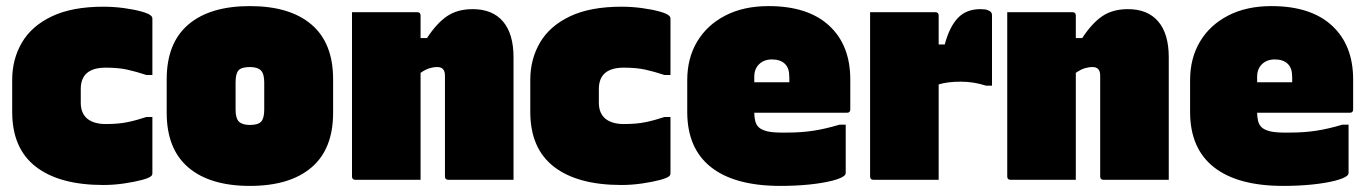

<svg xmlns="http://www.w3.org/2000/svg" viewBox="-20 -590 4490 630"><path d="M319 -568Q353 -568 386.5 -563.5Q420 -559 445 -552Q470 -545 477 -537Q480 -534 480 -529V-344H460Q427 -355 397.5 -361.5Q368 -368 327 -368Q245 -368 245 -298V-253Q245 -218 267 -200Q289 -183 327 -183Q368 -183 397.5 -189Q427 -195 460 -206H480V-21Q480 -16 477 -13Q470 -6 445.5 0.5Q421 7 387 12Q353 17 319 17Q175 17 97.5 -43Q20 -103 20 -223V-328Q20 -396 52 -450.5Q84 -505 150.5 -536.5Q217 -568 319 -568Z M800 -570Q931 -570 1002 -509.5Q1073 -449 1073 -330V-220Q1073 -101 1002 -40.5Q931 20 800 20Q669 20 598 -40.5Q527 -101 527 -220V-330Q527 -449 598 -509.5Q669 -570 800 -570ZM800 -370Q773 -370 763 -359.5Q753 -349 753 -320V-230Q753 -202 764 -191Q775 -180 800 -180Q827 -180 837 -191Q847 -202 847 -230V-320Q847 -348 836 -359Q825 -370 800 -370Z M1360 0H1146Q1135 0 1135 -11V-550H1349Q1360 -550 1360 -539V-465H1381Q1413 -514 1447 -537Q1481 -560 1531 -560Q1596 -560 1630.5 -519.5Q1665 -479 1665 -402V0H1451Q1440 0 1440 -11V-342Q1440 -370 1415 -370Q1402 -370 1389 -366Q1376 -362 1360 -351Z M2019 -568Q2053 -568 2086.5 -563.5Q2120 -559 2145 -552Q2170 -545 2177 -537Q2180 -534 2180 -529V-344H2160Q2127 -355 2097.5 -361.5Q2068 -368 2027 -368Q1945 -368 1945 -298V-253Q1945 -218 1967 -200Q1989 -183 2027 -183Q2068 -183 2097.5 -189Q2127 -195 2160 -206H2180V-21Q2180 -16 2177 -13Q2170 -6 2145.5 0.5Q2121 7 2087 12Q2053 17 2019 17Q1875 17 1797.5 -43Q1720 -103 1720 -223V-328Q1720 -396 1752 -450.5Q1784 -505 1850.5 -536.5Q1917 -568 2019 -568Z M2502 -570Q2631 -570 2700.5 -506Q2770 -442 2770 -329V-231Q2770 -220 2759 -220H2455Q2455 -206 2458 -193.5Q2461 -181 2469 -173Q2478 -164 2498 -159Q2518 -154 2564 -155Q2609 -155 2648.5 -161Q2688 -167 2735 -181H2755V-23Q2755 -18 2752 -15Q2742 -5 2710.5 3Q2679 11 2635 15.5Q2591 20 2541 20Q2391 20 2313 -41.5Q2235 -103 2235 -223V-327Q2235 -399 2267.5 -453.5Q2300 -508 2360 -539Q2420 -570 2502 -570ZM2513 -395Q2487 -395 2471 -379.5Q2455 -364 2455 -339V-320H2570V-335Q2570 -352 2566.5 -362.5Q2563 -373 2556 -380Q2541 -395 2513 -395Z M3060 0H2846Q2835 0 2835 -11V-550H3049Q3060 -550 3060 -539V-444H3080Q3095 -501 3122.5 -530.5Q3150 -560 3197 -560Q3213 -560 3220.5 -557Q3228 -554 3231 -551Q3235 -547 3235 -539V-309H3215Q3175 -322 3133 -322Q3089 -322 3060 -313Z M3510 0H3296Q3285 0 3285 -11V-550H3499Q3510 -550 3510 -539V-465H3531Q3563 -514 3597 -537Q3631 -560 3681 -560Q3746 -560 3780.5 -519.5Q3815 -479 3815 -402V0H3601Q3590 0 3590 -11V-342Q3590 -370 3565 -370Q3552 -370 3539 -366Q3526 -362 3510 -351Z M4152 -570Q4281 -570 4350.5 -506Q4420 -442 4420 -329V-231Q4420 -220 4409 -220H4105Q4105 -206 4108 -193.5Q4111 -181 4119 -173Q4128 -164 4148 -159Q4168 -154 4214 -155Q4259 -155 4298.5 -161Q4338 -167 4385 -181H4405V-23Q4405 -18 4402 -15Q4392 -5 4360.5 3Q4329 11 4285 15.5Q4241 20 4191 20Q4041 20 3963 -41.5Q3885 -103 3885 -223V-327Q3885 -399 3917.5 -453.5Q3950 -508 4010 -539Q4070 -570 4152 -570ZM4163 -395Q4137 -395 4121 -379.5Q4105 -364 4105 -339V-320H4220V-335Q4220 -352 4216.5 -362.5Q4213 -373 4206 -380Q4191 -395 4163 -395Z"/></svg>

Font: Recursive Sn Lnr St XBk
Style: Regular
Weight: 1000
Version: Version 1.079;hotconv 1.0.112;makeotfexe 2.5.65598; ttfautoh